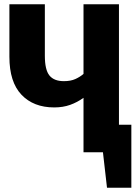

<svg xmlns="http://www.w3.org/2000/svg" viewBox="-20 -713 640 899"><path d="M537 -129H595V166H481L462 0H371V-255Q342 -234 308.5 -222Q275 -210 234 -210Q137 -210 80.5 -269.5Q24 -329 24 -447V-693H190V-452Q190 -386 211.5 -359.5Q233 -333 279 -333Q311 -333 333 -343Q355 -353 371 -367V-693H537Z"/></svg>

Font: Qzxlaeiskcpccdgjqmyffctclhy
Style: Regular
Weight: 700
Monospace: yes
Designer: Carrois Corporate & Edenspiekermann
Foundry: Carrois Corporate GbR & Edenspiekermann AG
Version: Version 2.001